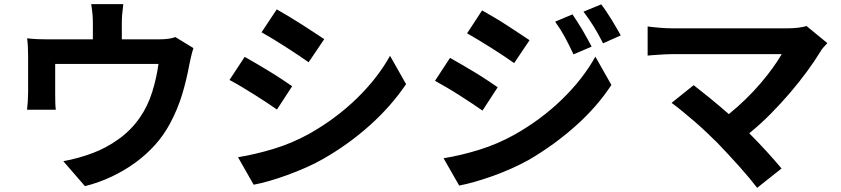

<svg xmlns="http://www.w3.org/2000/svg" viewBox="-20 -837 4040 922"><path d="M909 -606Q903 -589 897.5 -565Q892 -541 889 -526Q876 -454 854.5 -383Q833 -312 796 -243Q766 -187 723.5 -140Q681 -93 628.5 -55Q576 -17 515.5 11.5Q455 40 388 57L284 -63Q318 -69 356 -79.5Q394 -90 425 -102Q488 -125 549 -168.5Q610 -212 652 -273Q690 -328 711 -395.5Q732 -463 741 -530H245V-384Q245 -367 245.5 -346Q246 -325 248 -310H110Q112 -329 113.5 -351.5Q115 -374 115 -394V-567Q115 -584 114 -609.5Q113 -635 110 -653Q136 -650 159.5 -649Q183 -648 212 -648H426V-725Q426 -746 424.5 -765.5Q423 -785 418 -817H572Q568 -785 566.5 -765.5Q565 -746 565 -725V-648H739Q771 -648 790 -651Q809 -654 822 -659Z M1309 -792Q1334 -778 1365.5 -759Q1397 -740 1428.5 -720Q1460 -700 1488.5 -681Q1517 -662 1537 -649L1462 -538Q1441 -553 1412.5 -572Q1384 -591 1353 -611Q1322 -631 1291.5 -649.5Q1261 -668 1236 -682ZM1123 -82Q1208 -96 1295 -122.5Q1382 -149 1464 -194Q1592 -266 1692.5 -363.5Q1793 -461 1853 -569L1930 -433Q1860 -329 1758 -237Q1656 -145 1532 -74Q1494 -52 1449.5 -32.5Q1405 -13 1360 3.5Q1315 20 1273 32Q1231 44 1198 50ZM1155 -564Q1180 -550 1211.5 -531.5Q1243 -513 1275 -493.5Q1307 -474 1335.5 -455Q1364 -436 1383 -423L1310 -311Q1289 -326 1260 -345Q1231 -364 1200 -383.5Q1169 -403 1138 -421.5Q1107 -440 1082 -453Z M2729 -768Q2740 -752 2752.5 -732.5Q2765 -713 2777.5 -692Q2790 -671 2801 -650.5Q2812 -630 2821 -613L2734 -576Q2712 -623 2692.5 -659Q2673 -695 2646 -733ZM2867 -816Q2879 -801 2891.5 -782Q2904 -763 2916.5 -743Q2929 -723 2940.5 -703Q2952 -683 2961 -667L2876 -629Q2864 -653 2853 -672.5Q2842 -692 2831 -710Q2820 -728 2808 -745Q2796 -762 2782 -781ZM2295 -787Q2320 -773 2351.5 -754.5Q2383 -736 2414.5 -715.5Q2446 -695 2474.5 -676Q2503 -657 2523 -644L2449 -534Q2428 -549 2399.5 -568Q2371 -587 2340 -606.5Q2309 -626 2278.5 -644.5Q2248 -663 2223 -677ZM2110 -77Q2195 -91 2282 -118Q2369 -145 2450 -190Q2578 -262 2678.5 -359.5Q2779 -457 2839 -565L2916 -429Q2847 -324 2744.5 -232.5Q2642 -141 2519 -69Q2481 -48 2436.5 -28Q2392 -8 2347 8Q2302 24 2260 36Q2218 48 2185 54ZM2141 -559Q2166 -545 2198 -526.5Q2230 -508 2262 -488.5Q2294 -469 2322.5 -450Q2351 -431 2370 -418L2297 -306Q2276 -321 2247 -340Q2218 -359 2187 -379Q2156 -399 2125 -417Q2094 -435 2069 -449Z M3953 -630Q3942 -618 3933 -608Q3924 -598 3919 -588Q3892 -544 3855 -493.5Q3818 -443 3774 -391.5Q3730 -340 3680.5 -290Q3631 -240 3578 -197Q3599 -176 3620.5 -153.5Q3642 -131 3662 -109Q3682 -87 3700 -66.5Q3718 -46 3733 -28L3616 65Q3600 44 3577.5 17Q3555 -10 3529 -39Q3503 -68 3476 -97Q3449 -126 3425 -151Q3403 -173 3374.5 -200Q3346 -227 3316 -253Q3286 -279 3256.5 -303Q3227 -327 3205 -343L3311 -428Q3341 -405 3386.5 -368Q3432 -331 3480 -289Q3522 -323 3560.5 -360.5Q3599 -398 3631.5 -436Q3664 -474 3690 -510Q3716 -546 3734 -577H3205Q3190 -577 3173 -576Q3156 -575 3140.5 -574Q3125 -573 3111.5 -572Q3098 -571 3090 -570V-710Q3110 -707 3144.5 -704Q3179 -701 3205 -701H3760Q3789 -701 3813 -704Q3837 -707 3853 -712Z"/></svg>

Font: SpoqaHanSansJP-Bold
Style: Regular
Weight: 700
Designer: [Source Han Sans]
Ryoko NISHIZUKA  (kana & ideographs); Paul D. Hunt (Latin, Greek & Cyrillic); Wenlong ZHANG  (bopomofo
Foundry: Spoqa (http://bi.spoqa.com)
Version: Version 1.002.20150607